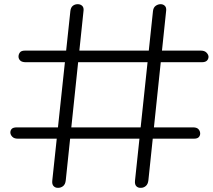

<svg xmlns="http://www.w3.org/2000/svg" viewBox="-20 -898 1017 918"><path d="M255.5 0Q244 0 236 -8.5Q228 -17 230 -35L316.5 -845.5Q318.5 -862.5 328.2 -870.2Q338 -878 351.5 -878Q364.5 -878 372.8 -870.2Q381 -862.5 379.5 -847.5L294.5 -36.5Q292.5 -16 280.8 -7.5Q269 1 255.5 0ZM654 0Q640.5 1 632 -7.5Q623.5 -16 625.5 -34.5L711.5 -845.5Q713.5 -862.5 724.5 -870.2Q735.5 -878 748 -878Q760 -878 768 -870.2Q776 -862.5 774.5 -847.5L689.5 -36Q687.5 -17.5 677.2 -8.8Q667 0 654 0ZM29.5 -263Q29 -274 35.8 -281.5Q42.5 -289 61 -289H902.5Q920.5 -289 928.2 -281Q936 -273 937 -262Q938 -251.5 931.2 -243.2Q924.5 -235 908 -235H65Q48 -235 39.2 -243.8Q30.5 -252.5 29.5 -263ZM68.5 -627.5Q68.5 -638 75 -647Q81.5 -656 99 -656H940.5Q958 -656 967.2 -646.5Q976.5 -637 977 -627Q977 -616 969.5 -608.2Q962 -600.5 944.5 -600.5H104Q85 -600.5 76.8 -608.5Q68.5 -616.5 68.5 -627.5Z"/></svg>

Font: Edu NSW ACT Hand Pre
Style: Regular
Weight: 400
Designer: Tina and Corey Anderson, Eben Sorkin, Mirko Velimirovic
Foundry: Sorkin Type Co.
Version: Version 2.000